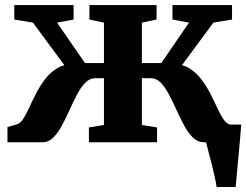

<svg xmlns="http://www.w3.org/2000/svg" viewBox="-20 -572 990 772"><path d="M851 180Q849 164.5 843.2 138.5Q837.5 112.5 830.5 84.8Q823.5 57 817.2 33.8Q811 10.5 808.5 0L772.5 -71H950Q949 -57 946.8 -31.2Q944.5 -5.5 941.8 25.5Q939 56.5 936 87Q933 117.5 931 142.5Q929 167.5 927.5 180ZM10 0V-61L48 -72Q62.5 -76.5 74.5 -95.8Q86.5 -115 99 -142.5Q111.5 -170 127 -199.8Q142.5 -229.5 163 -255.8Q183.5 -282 211.2 -298.5Q239 -315 277 -315L282 -251.5L112.5 -481L37.5 -493.5V-551.5H276V-493.5L209.5 -481L321.5 -318.5H398V-481L339.5 -493.5V-551.5H609.5V-493.5L550.5 -481V-318.5H628.5L740 -481L673.5 -493.5V-551.5H913V-493.5L838 -481L668.5 -251.5L673.5 -315Q711.5 -315 739.2 -298.5Q767 -282 787.5 -255.8Q808 -229.5 823.5 -199.8Q839 -170 851.5 -142.5Q864 -115 876.2 -95.8Q888.5 -76.5 902.5 -72L940.5 -61V0H799Q775 0 756 -18.5Q737 -37 721 -66.5Q705 -96 690.2 -128.8Q675.5 -161.5 660 -191Q644.5 -220.5 626.8 -239Q609 -257.5 586.5 -257.5H550.5V-69.5L611.5 -59.5V0H337.5V-59.5L398 -69.5V-257.5H362.5Q340.5 -257.5 322.5 -239Q304.5 -220.5 289.2 -191Q274 -161.5 259.2 -128.8Q244.5 -96 228.5 -66.5Q212.5 -37 193.8 -18.5Q175 0 150.5 0Z"/></svg>

Font: Merriweather 28pt ExtraBold
Style: Regular
Weight: 800
Version: Version 2.100